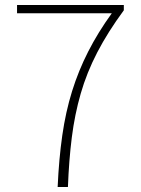

<svg xmlns="http://www.w3.org/2000/svg" viewBox="-20 -746 561 766"><path d="M210 0Q215 -112 228.5 -206Q242 -300 267.5 -382Q293 -464 332 -540.5Q371 -617 426 -693H48V-726H474V-705Q410 -618 368 -537Q326 -456 302 -372.5Q278 -289 266.5 -198Q255 -107 251 0Z"/></svg>

Font: Source Han Sans SC ExtraLight
Style: Regular
Weight: 250
Designer: Ryoko NISHIZUKA 西塚涼子 (kana, bopomofo & ideographs); Paul D. Hunt (Latin, Greek & Cyrillic); Sandoll Communications 산돌커뮤니
Foundry: Adobe
Version: Version 2.004;hotconv 1.0.118;makeotfexe 2.5.65603